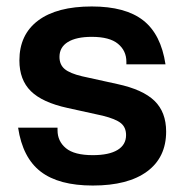

<svg xmlns="http://www.w3.org/2000/svg" viewBox="-20 -564 572 594"><path d="M36 -169H158V-161Q158 -127 184 -105.5Q210 -84 267 -84Q317 -84 343.5 -100Q370 -116 370 -146Q370 -170 354 -183Q338 -196 298 -206L189 -230Q111 -247 75.5 -282Q40 -317 40 -377Q40 -457 98 -500.5Q156 -544 264 -544Q368 -544 423 -501Q478 -458 492 -365H371V-373Q371 -407 345 -428.5Q319 -450 264 -450Q216 -450 190 -434Q164 -418 164 -388Q164 -364 180 -350.5Q196 -337 234 -328L343 -304Q422 -287 458 -252Q494 -217 494 -157Q494 -77 435 -33.5Q376 10 267 10Q162 10 106 -33Q50 -76 36 -169Z"/></svg>

Font: Mozilla Headline BETA SemiBold
Style: Regular
Weight: 600
Designer: Studio DRAMA
Foundry: Studio DRAMA
Version: Version 0.100